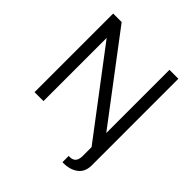

<svg xmlns="http://www.w3.org/2000/svg" viewBox="-247 -922 1295 1295"><g transform="rotate(45 400.0 -274.5)"><path d="M711 -750V76Q711 140 667.5 171.5Q624 203 556 201V141Q623 147 623 76V-10L174 -603V0H89V-750H170L626 -147V-750Z"/></g></svg>

Font: Oakes Grotesk
Style: Regular
Weight: 400
Designer: Samuel Oakes
Foundry: Samuel Oakes
Version: Version 1.000;PS 001.000;hotconv 1.0.88;makeotf.lib2.5.64775